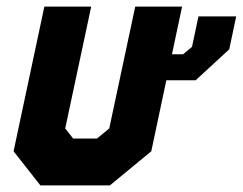

<svg xmlns="http://www.w3.org/2000/svg" viewBox="-20 -560 734 580"><path d="M157 -71H290.5L376 -146L445 -470L376 -146L290.5 -71H157L100 -146.5L169 -470L100 -146.5ZM628.5 -473 616 -412.5 552 -356.5H421H552L616 -412.5L628.5 -473ZM579.5 -510.5H693.5L672.5 -411L571 -317.5H482.5L437 -103L312 0H102L21 -103L114 -540H255.5L177 -172L201 -141.5H273L310 -172L388.5 -540H530L499.5 -396H533L560 -418.5Z"/></svg>

Font: Tourney Black
Style: Italic
Weight: 900
Italic angle: -12°
Version: Version 1.015